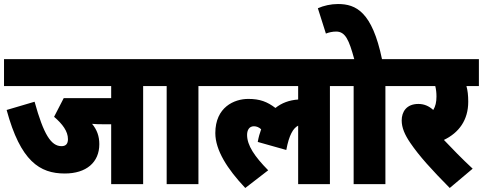

<svg xmlns="http://www.w3.org/2000/svg" viewBox="-20 -916 2402 955"><path d="M692 -488H763V-622H0V-488H533V-428H297L249 -335C291 -299 318 -263 318 -224C318 -200 307 -189 286 -189C234 -189 197 -247 152 -410L13 -369C82 -114 178 -53 302 -53C409 -53 474 -108 474 -199C474 -239 462 -271 438 -300C456 -298 477 -298 493 -298H533V0H692Z M967 -488H1039V-622H750V-488H809V0H967Z M1026 -488H1463V-421C1419 -418 1381 -404 1350 -379C1309 -410 1273 -424 1215 -424C1145 -424 1051 -383 1051 -254C1051 -169 1111 -75 1200 19L1314 -69C1246 -138 1209 -193 1209 -245C1209 -268 1219 -288 1243 -288C1256 -288 1268 -283 1279 -273C1272 -254 1266 -233 1262 -210L1404 -170C1418 -246 1439 -279 1463 -291V0H1621V-488H1692V-622H1026Z M1897 -488H1969V-622H1880C1831 -857 1751 -896 1661 -896C1626 -896 1590 -888 1561 -875L1601 -749C1616 -755 1634 -759 1652 -759C1698 -759 1716 -717 1742 -622H1680V-488H1739V0H1897Z M2331 -77C2277 -127 2228 -178 2188 -220C2263 -256 2309 -319 2309 -410C2309 -442 2306 -467 2300 -488H2362V-622H1956V-488H2145C2149 -472 2151 -455 2151 -436C2151 -408 2146 -387 2135 -369C2113 -389 2089 -399 2061 -399C2002 -399 1978 -360 1978 -317C1978 -281 1993 -246 2021 -205C2066 -139 2127 -72 2217 19Z"/></svg>

Font: Noto Sans Condensed Black
Style: Regular
Weight: 900
Width: 3
Designer: Monotype Design Team
Foundry: Monotype Imaging Inc.
Version: Version 2.013